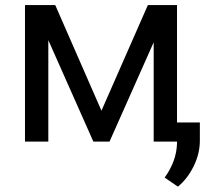

<svg xmlns="http://www.w3.org/2000/svg" viewBox="-20 -548 820 743"><path d="M193.8 -528.3H76.7V0H167V-392.6L341.3 0H403.8L574.7 -384.3V0H665V7.3C663.6 52.7 647.9 96.7 617.2 139.2L668.5 174.3C692.9 154.3 713.4 127.9 729.5 95.2C745.6 62.5 753.4 29.3 753.4 -3.4V-74.2H665V-528.3H552.2L372.6 -119.6Z"/></svg>

Font: Roboto
Style: Regular
Weight: 400
Designer: Google
Version: Version 2.137; 2017